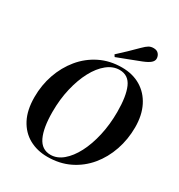

<svg xmlns="http://www.w3.org/2000/svg" viewBox="-205 -1009 1080 1161"><g transform="rotate(30 335.0 -428.5)"><path d="M299 17Q227 17 171 -14Q115 -45 83 -106Q51 -167 51 -258Q51 -341 77 -416Q103 -491 151.5 -550Q200 -609 268.5 -643Q337 -677 421 -677Q496 -677 552 -643.5Q608 -610 639 -548.5Q670 -487 670 -403Q670 -319 644 -243Q618 -167 569.5 -108.5Q521 -50 452.5 -16.5Q384 17 299 17ZM309 -3Q354 -3 394 -36.5Q434 -70 464.5 -128.5Q495 -187 512.5 -264.5Q530 -342 530 -429Q530 -539 504 -598Q478 -657 416 -657Q370 -657 329 -624Q288 -591 257 -533Q226 -475 208 -398.5Q190 -322 190 -235Q190 -123 218.5 -63Q247 -3 309 -3ZM341 -723Q370 -749 400.5 -778.5Q431 -808 458 -835Q481 -858 495 -866Q509 -874 528 -874Q551 -874 563 -860Q575 -846 575 -827Q575 -811 559.5 -797.5Q544 -784 509 -770Q467 -754 428.5 -739Q390 -724 350 -709Z"/></g></svg>

Font: DM Serif Display
Style: Italic
Weight: 400
Italic angle: -12°
Designer: Colophon Foundry, Frank Grießhammer
Foundry: Colophon Foundry
Version: Version 5.100; ttfautohint (v1.8.2)